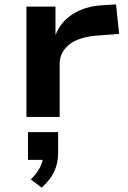

<svg xmlns="http://www.w3.org/2000/svg" viewBox="-20 -531 583 872"><path d="M100 0V-501H232V-374H233Q256 -432 310.5 -467Q365 -502 442 -507L507 -511L521 -377L417 -369Q334 -362 292.5 -327Q251 -292 251 -242V0ZM169 321 120 284Q149 255 162.5 227.5Q176 200 176 173L202 195H107V69H244V164Q244 210 226 248.5Q208 287 169 321Z"/></svg>

Font: Nunito Sans 7pt Expanded
Style: Bold
Weight: 700
Width: 7
Designer: Vernon Adams
Foundry: Vernon Adams
Version: Version 3.101;gftools[0.9.27]